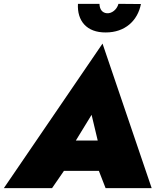

<svg xmlns="http://www.w3.org/2000/svg" viewBox="-56 -980 833 1000"><path d="M350 -960C345 -872 395 -810 495 -811C595 -811 661 -872 678 -959L561 -960C553 -930 526 -909 501 -911C478 -913 463 -929 462 -960ZM494 0H734L478 -753L-36 0H215L277 -90H459ZM421 -382 453 -248H339Z"/></svg>

Font: Jost* Black
Style: Italic
Weight: 900
Italic angle: -10°
Version: Version 3.7